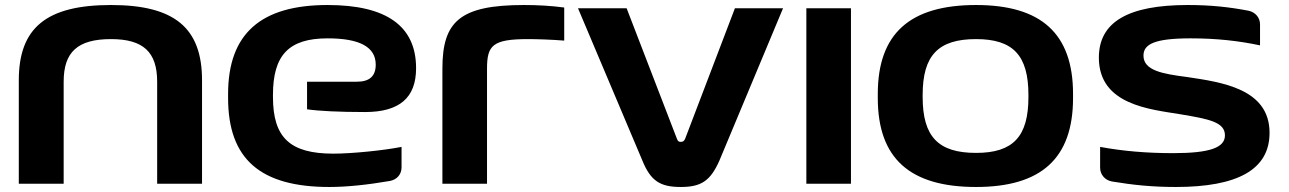

<svg xmlns="http://www.w3.org/2000/svg" viewBox="-20 -733 5141 766"><path d="M55 -413V0H234V-407C234 -525 289 -577 423 -577C552 -577 607 -525 607 -407V0H786V-413C786 -622 676 -713 423 -713C165 -713 55 -622 55 -413Z M1640 -461C1640 -629 1522 -713 1287 -713C1021 -713 890 -599 890 -358V-342C890 -98 1019 13 1294 13C1365 13 1448 4 1535 -11C1564 -16 1582 -38 1582 -65V-147C1512 -133 1384 -120 1310 -120C1138 -120 1069 -183 1069 -346V-354C1069 -512 1131 -580 1287 -580C1416 -580 1479 -545 1479 -475C1479 -430 1455 -407 1404 -407H1205V-297C1251 -290 1336 -286 1436 -286C1574 -286 1640 -343 1640 -461Z M2087 -577C2121 -577 2183 -575 2231 -571V-703C2179 -710 2125 -713 2071 -713C1814 -713 1745 -647 1745 -459V0H1923V-459C1923 -552 1945 -577 2087 -577Z M2286 -700 2543 -92C2576 -11 2614 13 2696 13C2777 13 2814 -11 2850 -92L3104 -700H2912L2714 -181C2709 -168 2702 -167 2696 -167C2690 -167 2684 -168 2680 -181L2480 -700Z M3197 -700V0H3375V-700Z M3482 -358V-342C3482 -101 3610 13 3874 13C4134 13 4261 -101 4261 -342V-358C4261 -599 4134 -713 3874 -713C3610 -713 3482 -599 3482 -358ZM3661 -346V-354C3661 -512 3723 -577 3874 -577C4022 -577 4083 -512 4083 -354V-346C4083 -188 4022 -123 3874 -123C3723 -123 3661 -188 3661 -346Z M4690 -277C4803 -258 4867 -246 4867 -193C4867 -144 4807 -122 4660 -122C4556 -122 4460 -130 4369 -147V-64C4369 -37 4388 -14 4416 -9C4500 5 4577 13 4671 13C4915 13 5045 -55 5045 -203C5045 -379 4855 -405 4714 -426C4621 -438 4542 -451 4542 -511C4542 -556 4584 -580 4730 -580C4834 -580 4922 -570 5007 -552V-636C5007 -662 4989 -684 4962 -690C4884 -705 4810 -713 4719 -713C4480 -713 4364 -645 4364 -503C4364 -314 4569 -297 4690 -277Z"/></svg>

Font: LT Wave UI Medium
Style: Regular
Weight: 500
Designer: Daniel Lyons
Foundry: New Value
Version: Version 2.5 (Glyphs App)